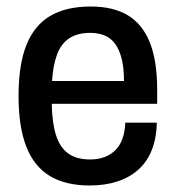

<svg xmlns="http://www.w3.org/2000/svg" viewBox="-20 -558 540 590"><path d="M256 12Q182 12 133.5 -17Q85 -46 61 -107Q37 -168 37 -263Q37 -360 61.5 -420.5Q86 -481 135 -509.5Q184 -538 259 -538Q327 -538 372 -511.5Q417 -485 440 -428.5Q463 -372 463 -281V-239H139Q140 -181 152 -143Q164 -105 189.5 -86.5Q215 -68 257 -68Q282 -68 301.5 -75.5Q321 -83 335 -97Q349 -111 356.5 -132.5Q364 -154 365 -181H462Q461 -135 447 -98.5Q433 -62 406 -37.5Q379 -13 341 -0.5Q303 12 256 12ZM140 -309H361Q361 -349 354 -377Q347 -405 334 -423Q321 -441 301.5 -449Q282 -457 257 -457Q218 -457 193 -440.5Q168 -424 155.5 -391Q143 -358 140 -309Z"/></svg>

Font: Archivo SemiCondensed Medium
Style: Regular
Weight: 500
Width: 4
Designer: Hector Gatti
Foundry: Omnibus-Type
Version: Version 2.001